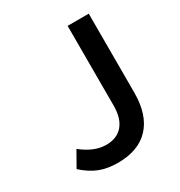

<svg xmlns="http://www.w3.org/2000/svg" viewBox="-162 -781 849 905"><g transform="rotate(-30 263.0 -329.0)"><path d="M220 10Q163 10 120 -7Q77 -24 35 -62L82 -145Q114 -119 147.5 -105Q181 -91 214 -91Q273 -91 304.5 -128Q336 -165 336 -234V-668H451V-239Q451 -118 391.5 -54Q332 10 220 10Z"/></g></svg>

Font: Gantari SemiBold
Style: Regular
Weight: 600
Designer: Anugrah Pasau
Foundry: Lafontype
Version: Version 1.000; ttfautohint (v1.8.4)